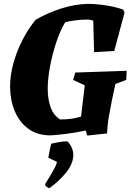

<svg xmlns="http://www.w3.org/2000/svg" viewBox="-20 -686 701 990"><path d="M430 13 422 -13Q370 -2 323 4Q276 10 241 12Q172 12 125.5 -22.5Q79 -57 55.5 -114.5Q32 -172 32 -240Q32 -298 49 -359.5Q66 -421 95.5 -479Q125 -537 164 -584Q223 -619 295 -642Q367 -665 433 -666Q476 -666 527.5 -658Q579 -650 616 -636L622 -620L569 -423L465 -417L461 -579Q454 -582 446 -583.5Q438 -585 426 -585Q400 -585 367.5 -581Q335 -577 316 -571Q290 -528 270 -467.5Q250 -407 238 -343.5Q226 -280 226 -229Q226 -177 240.5 -134.5Q255 -92 290 -70Q326 -70 351 -74Q376 -78 398 -85L417 -246L357 -274L368 -312Q438 -314 502 -316.5Q566 -319 633 -321L631 -274L575 -253Q566 -213 557.5 -171Q549 -129 543 -94Q537 -62 535 -39Q533 -16 532 2ZM235 284Q229 284 220.5 277Q212 270 212 267Q212 264 220.5 250.5Q229 237 240 218.5Q251 200 261 181.5Q271 163 274 149L229 127Q230 122 233 106.5Q236 91 239 75.5Q242 60 244 55Q257 52 280 47.5Q303 43 328 43Q358 75 358 114Q357 159 321 203.5Q285 248 235 284Z"/></svg>

Font: Labrada ExtraBold
Style: Italic
Weight: 800
Italic angle: -7°
Designer: Mercedes Jáuregui
Foundry: Omnibus-Type Team
Version: Version 1.000; ttfautohint (v1.8.4.7-5d5b)